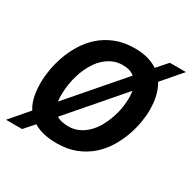

<svg xmlns="http://www.w3.org/2000/svg" viewBox="-146 -684 858 857"><g transform="rotate(30 282.5 -256.0)"><path d="M-12.2 37.1 68.8 -57.1Q53.2 -81.1 46.1 -113Q39.1 -145 39.1 -185.1Q39.1 -213.4 44.9 -249.8Q50.8 -286.1 64.2 -324.2Q77.6 -362.3 99.6 -398.7Q121.6 -435.1 153.6 -463.6Q185.5 -492.2 228.8 -509.5Q272 -526.9 328.1 -526.9Q400.4 -526.9 446.8 -495.1L494.1 -548.8H577.1L491.2 -449.2Q506.3 -424.3 514.2 -392.1Q522 -359.9 522 -318.8Q522 -292 516.1 -256.8Q510.3 -221.7 497.1 -184.6Q483.9 -147.5 462.2 -111.6Q440.4 -75.7 408.7 -47.6Q377 -19.5 334.2 -2.2Q291.5 15.1 235.8 15.1Q196.8 15.1 167 7.8Q137.2 0.5 115.2 -13.2L70.8 37.1ZM415 -320.8Q415 -340.8 412.1 -356.9L182.1 -90.8Q202.6 -76.2 243.2 -76.2Q272 -76.2 295.9 -87.4Q319.8 -98.6 339.1 -117.7Q358.4 -136.7 372.6 -161.9Q386.7 -187 396.2 -214.1Q405.8 -241.2 410.4 -268.8Q415 -296.4 415 -320.8ZM146 -182.1Q146 -172.9 146.5 -164.8Q147 -156.7 147.9 -148.9L378.9 -416Q357.4 -435.1 318.8 -435.1Q289.1 -435.1 264.6 -423.6Q240.2 -412.1 220.9 -392.8Q201.7 -373.5 187.5 -347.9Q173.3 -322.3 164.1 -294.2Q154.8 -266.1 150.4 -237.3Q146 -208.5 146 -182.1Z"/></g></svg>

Font: Clear Sans Medium
Style: Italic
Weight: 500
Italic angle: -12°
Foundry: Intel Corporation
Version: Version 1.00